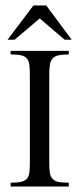

<svg xmlns="http://www.w3.org/2000/svg" viewBox="-20 -686 291 706"><path d="M19 0V-14.2Q43 -14.2 57.1 -17.3Q71.3 -20.5 78.6 -28.6Q85.9 -36.6 87.9 -51Q89.8 -65.4 89.8 -87.9V-411.1Q89.8 -434.1 87.9 -448.5Q85.9 -462.9 78.6 -471.2Q71.3 -479.5 57.1 -482.7Q43 -485.8 19 -485.8V-499H232.9V-485.8Q209.5 -485.8 195.3 -482.7Q181.2 -479.5 173.6 -471.2Q166 -462.9 163.6 -448.5Q161.1 -434.1 161.1 -411.1V-87.9Q161.1 -65.4 163.3 -51Q165.5 -36.6 172.9 -28.6Q180.2 -20.5 194.3 -17.3Q208.5 -14.2 232.9 -14.2V0ZM217.8 -540 126 -618.2 33.7 -540H7.8L103 -666H149.9L243.7 -540Z"/></svg>

Font: Scheherazade Rohingya
Style: Regular
Weight: 400
Designer: SIL International
Foundry: SIL International
Version: Version 2.000 (build 440/429)